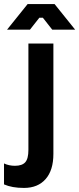

<svg xmlns="http://www.w3.org/2000/svg" viewBox="-58 -736 393 953"><path d="M314.9 -588.9H201.2L154.8 -647.9H137.2L90.8 -588.9H-22.9L79.1 -715.8H212.9ZM61 196.8Q1.5 196.8 -38.1 179.2V75.2Q-13.7 86.9 16.1 86.9Q51.8 86.9 67.4 69.3Q83 51.8 83 7.8V-520H207V27.8Q207 108.9 168.5 152.8Q129.9 196.8 61 196.8Z"/></svg>

Font: Fixel Text SemiBold
Style: Regular
Weight: 600
Width: 4
Designer: AlfaBravo + MacPaw
Foundry: Kyrylo Tkachov, Marchela Mozhyna, Serhii Makarenko, Maria Weinstein, Zakhar Kryvoshyya
Version: Version 1.211